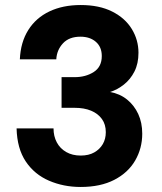

<svg xmlns="http://www.w3.org/2000/svg" viewBox="-20 -732 645 764"><path d="M301 12Q233 12 175 -13Q117 -38 82.5 -89.5Q48 -141 46 -221H193Q193 -190 206 -165.5Q219 -141 243.5 -127Q268 -113 301 -113Q333 -113 355 -125.5Q377 -138 389 -158.5Q401 -179 401 -206Q401 -237 385.5 -258.5Q370 -280 342.5 -291.5Q315 -303 277 -303H225V-425H277Q321 -425 353 -445.5Q385 -466 385 -509Q385 -545 361.5 -565.5Q338 -586 300 -586Q255 -586 230.5 -559.5Q206 -533 204 -496H59Q62 -564 92.5 -612.5Q123 -661 176.5 -686.5Q230 -712 301 -712Q375 -712 426.5 -686Q478 -660 504.5 -616.5Q531 -573 531 -522Q531 -479 515 -447.5Q499 -416 473 -395.5Q447 -375 418 -366Q457 -359 485.5 -336Q514 -313 530 -278.5Q546 -244 546 -200Q546 -142 518 -93.5Q490 -45 435 -16.5Q380 12 301 12Z"/></svg>

Font: DM Sans 16pt Black
Style: Regular
Weight: 900
Version: Version 4.004;gftools[0.9.30]